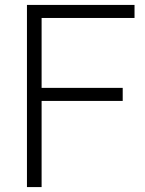

<svg xmlns="http://www.w3.org/2000/svg" viewBox="-20 -760 591 780"><path d="M89.5 0V-740H526.5V-687H149V-403H478.5V-350H149V0Z"/></svg>

Font: Encode Sans Lt
Style: Regular
Weight: 300
Designer: Multiple Designers
Foundry: Impallari Type
Version: Version 3.002; ttfautohint (v1.8.3) -l 8 -r 50 -G 200 -x 14 